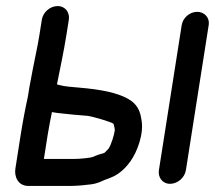

<svg xmlns="http://www.w3.org/2000/svg" viewBox="-20 -592 709 633"><path d="M579 -509 503.9 -31C500.3 -8 514.8 14 540.8 14C565.6 14 589 -6.2 592.9 -31L668 -509C672.1 -535 653 -553 629.9 -553C605.6 -553 582.8 -533.3 579 -509ZM151.2 -222.4C174.6 -218 195.4 -217.4 221.1 -214.1L268.4 -210.1C288.2 -207.5 345.7 -189.9 352.4 -185C353 -184.6 352.9 -184.7 354.5 -183.4C356.9 -175.3 358.8 -164.3 358.6 -163C356.2 -146.7 347.4 -117.2 338.7 -103C336.9 -100.8 329.7 -92.9 324.2 -88C312.7 -84.9 297.1 -79.7 285.5 -74.4C280.5 -72.1 245.8 -68 225.7 -68H124.7L137.1 -147C140.8 -170.4 145.9 -195.3 151.2 -222.4ZM48.1 -147 30.7 -36C26.8 -11.7 37.8 21 73.7 21H211.7C232.8 21 262.4 18.2 280.1 15.8C305.3 12.2 314.5 5.2 325.1 1.2C344.3 -6 362.3 -10.9 385.3 -31.9C395.8 -41.6 404.3 -52.2 409.7 -59.7C432.6 -91.6 455.8 -152.9 446 -199.1C442.5 -221.6 435.7 -242.3 413.4 -258.9C372 -288.7 299.6 -298 243.2 -302.9C215.3 -305.3 192.4 -307 177.4 -311.2L167.8 -313.8C178.1 -366.7 190.3 -421.6 199 -477L206.9 -527C210.5 -550 196 -572 169.9 -572C145.1 -572 121.8 -551.8 117.9 -527L110 -477C104 -438.9 96.1 -406 88.5 -365.8L76.7 -303.4L72.2 -274.8C63.4 -234.9 54.5 -187.7 48.1 -147Z"/></svg>

Font: Just Breathe
Style: BdObl3
Weight: 400
Foundry: Cannot Into Space Fonts
Version: Version 0.72